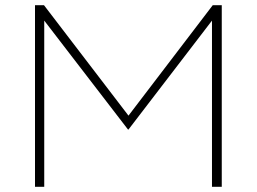

<svg xmlns="http://www.w3.org/2000/svg" viewBox="-20 -720 989 740"><path d="M114.9 0H150.5V-640.6L473.3 -220.8H475.2L797 -640.6V0H834.7V-700H800L475.2 -274.3L149.5 -700H114.9Z"/></svg>

Font: Meinily
Style: Regular
Weight: 500
Designer: Paul Hayes
Foundry: Paul Hayes
Version: Version 1.0; ttfautohint (v1.8.4.7-5d5b)